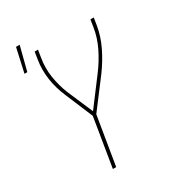

<svg xmlns="http://www.w3.org/2000/svg" viewBox="-195 -903 890 1002"><g transform="rotate(-30 250.0 -402.5)"><path d="M184 0 232 -293 161 -462Q150 -488 142 -515.5Q134 -543 129.5 -572Q125 -601 125 -631Q125 -661 130 -691L137 -735H157L150 -691Q140 -632 149 -575.5Q158 -519 178 -469L245 -313L364 -471Q402 -521 429.5 -577Q457 -633 466 -691L473 -735H493L486 -691Q476 -630 447.5 -571.5Q419 -513 380 -460L252 -291L204 0ZM33 -661 65 -805H87L50 -661Z"/></g></svg>

Font: Iosevka Term Curly Th Obl
Style: Regular
Weight: 100
Italic angle: -9°
Designer: Belleve Invis
Foundry: Belleve Invis
Version: Version 32.3.0